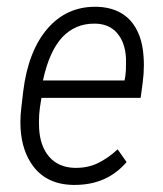

<svg xmlns="http://www.w3.org/2000/svg" viewBox="-20 -531 475 561"><path d="M322.8 -433.6Q300.3 -460.4 260.3 -461.9Q257.3 -461.9 254.4 -461.9Q200.2 -461.9 162.6 -422.9Q124 -381.8 105.5 -295.9H343.8L346.2 -308.6Q348.6 -326.2 348.1 -344.7Q348.1 -352.5 348.1 -360.8Q345.7 -406.7 322.8 -433.6ZM349.1 -56.6Q292 9.3 198.7 9.3Q196.3 9.3 193.4 9.3Q110.8 7.8 70.8 -54.2Q39.6 -102.1 39.6 -174.3Q39.6 -195.3 42.5 -218.3L47.9 -264.6Q62.5 -382.3 119.1 -447.8Q174.3 -511.2 257.8 -511.2Q260.7 -511.2 263.7 -511.2Q325.7 -509.3 360.8 -471.2Q395 -433.1 399.4 -366.7Q400.4 -353.5 400.4 -340.8Q400.4 -314.9 397 -290L391.1 -246.1V-245.1H389.6H101.1L96.7 -217.3Q93.8 -196.8 93.8 -176.3Q93.8 -167 94.2 -157.2Q96.7 -104.5 123.5 -73.2Q150.4 -42 197.8 -40.5Q200.2 -40.5 202.1 -40.5Q237.3 -40.5 265.6 -54.2Q295.9 -68.8 322.8 -93.8L323.7 -94.7L324.7 -93.3L349.1 -58.6L349.6 -57.6Z"/></svg>

Font: MAUL Condensed Light Italic
Style: Light Italic
Weight: 300
Italic angle: -12°
Designer: MAUL
Version: Version 1.0; 2020; ttfautohint (v1.8.3)